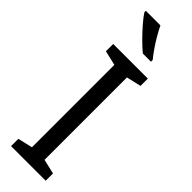

<svg xmlns="http://www.w3.org/2000/svg" viewBox="-315 -946 949 949"><g transform="rotate(45 159.0 -472.0)"><path d="M280 0H38V-51L115 -69V-645L38 -663V-714H280V-663L203 -645V-69L280 -51ZM138 -944Q149 -921 165 -893.5Q181 -866 199 -840Q217 -814 232 -796V-784H175Q153 -802 125 -830Q97 -858 72.5 -886.5Q48 -915 36 -934V-944Z"/></g></svg>

Font: Noto Sans Gujarati SemiCondensed
Style: Regular
Weight: 400
Width: 4
Designer: Jelle Bosma - Monotype Design Team, Universal Thirst
Foundry: Monotype Imaging Inc.
Version: Version 2.106; ttfautohint (v1.8.4.7-5d5b)